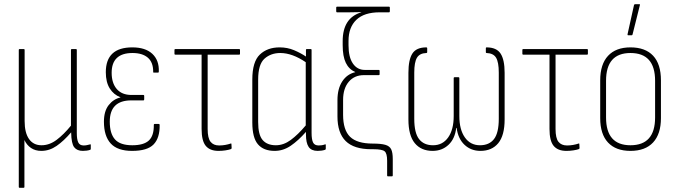

<svg xmlns="http://www.w3.org/2000/svg" viewBox="-20 -715 3242 920"><path d="M74 185Q70 185 70 181V-476Q70 -480 74 -480H94Q98 -480 98 -476V-135Q98 -79 119 -49Q140 -19 179 -19Q217 -19 251.5 -45Q286 -71 320 -113V-476Q320 -480 324 -480H344Q348 -480 348 -476V-78Q348 -47 355 -32.5Q362 -18 381 -18Q389 -18 396 -19.5Q403 -21 411 -23Q415 -25 415 -20V-2Q415 2 412 3Q397 8 377 8Q349 8 335.5 -9.5Q322 -27 321 -79V-81Q286 -40 251.5 -16Q217 8 178 8Q149 8 128.5 -6Q108 -20 97 -44V181Q97 185 93 185Z M613 8Q543 8 510.5 -27.5Q478 -63 478 -132Q478 -182 500.5 -211Q523 -240 557 -248V-249Q525 -261 506 -291Q487 -321 487 -369Q487 -488 614 -488Q677 -488 710 -457Q743 -426 741 -372Q741 -367 737 -367H717Q713 -367 714 -372Q714 -417 688 -439Q662 -461 615 -461Q515 -461 515 -366Q515 -317 539.5 -288.5Q564 -260 610 -260H667Q671 -260 671 -256V-239Q671 -234 667 -234H609Q506 -234 506 -132Q506 -75 531 -47Q556 -19 614 -19Q669 -19 693.5 -42Q718 -65 717 -117Q717 -121 721 -121H741Q745 -121 745 -116Q746 -54 716 -23Q686 8 613 8Z M1027 8Q986 8 966 -16Q946 -40 946 -97V-453H820Q816 -453 816 -457V-476Q816 -480 820 -480H1126Q1130 -480 1130 -476V-457Q1130 -453 1126 -453H975V-97Q975 -53 989 -35.5Q1003 -18 1030 -18Q1045 -18 1059 -20.5Q1073 -23 1085 -27Q1089 -29 1089 -24L1090 -5Q1090 -2 1085 0Q1076 3 1060.5 5.5Q1045 8 1027 8Z M1296 8Q1243 8 1216 -23.5Q1189 -55 1189 -128V-334Q1189 -419 1225 -453.5Q1261 -488 1320 -488Q1357 -488 1389 -474.5Q1421 -461 1446 -444V-476Q1446 -480 1450 -480H1469Q1473 -480 1473 -476V-78Q1473 -47 1480 -32.5Q1487 -18 1507 -18Q1514 -18 1521.5 -19Q1529 -20 1537 -23Q1541 -25 1541 -20V-2Q1541 2 1537 3Q1522 8 1502 8Q1472 8 1459 -11Q1446 -30 1446 -71V-83Q1409 -41 1373 -16.5Q1337 8 1296 8ZM1217 -130Q1217 -69 1238.5 -44Q1260 -19 1302 -19Q1339 -19 1373.5 -44.5Q1408 -70 1445 -114V-417Q1380 -461 1323 -461Q1278 -461 1247.5 -434Q1217 -407 1217 -333Z M1839 130Q1835 130 1835 126V55Q1835 20 1823 10Q1811 0 1769 0H1759Q1676 0 1636.5 -39Q1597 -78 1597 -157V-235Q1597 -290 1620 -325Q1643 -360 1682 -369V-370Q1652 -383 1637 -414Q1622 -445 1622 -499V-518Q1622 -629 1711 -656V-657Q1697 -657 1683.5 -656.5Q1670 -656 1655 -656H1595Q1591 -656 1591 -661V-679Q1591 -683 1595 -683H1844Q1848 -683 1848 -679V-661Q1848 -656 1844 -656H1799Q1725 -656 1687.5 -620Q1650 -584 1650 -519V-498Q1650 -441 1671 -410.5Q1692 -380 1728 -380H1795Q1799 -380 1799 -376V-359Q1799 -355 1795 -355H1724Q1678 -355 1651 -323Q1624 -291 1624 -236V-165Q1624 -92 1657.5 -59.5Q1691 -27 1766 -27Q1806 -27 1826.5 -21Q1847 -15 1854.5 0.5Q1862 16 1862 47V126Q1862 130 1858 130Z M2053 8Q1998 8 1967.5 -29Q1937 -66 1937 -143V-366Q1937 -429 1956 -458.5Q1975 -488 2023 -488Q2027 -488 2027 -484V-465Q2027 -461 2023 -461Q1991 -460 1978 -438.5Q1965 -417 1965 -367V-146Q1965 -78 1988 -48.5Q2011 -19 2055 -19Q2101 -19 2127.5 -56.5Q2154 -94 2154 -159V-341Q2154 -345 2158 -345H2177Q2181 -345 2181 -341V-159Q2181 -94 2207.5 -56.5Q2234 -19 2280 -19Q2324 -19 2347 -48.5Q2370 -78 2370 -146V-367Q2370 -417 2357 -438.5Q2344 -460 2311 -461Q2308 -461 2308 -465V-484Q2308 -488 2311 -488Q2359 -488 2378.5 -458.5Q2398 -429 2398 -366V-143Q2398 -66 2367.5 -29Q2337 8 2282 8Q2237 8 2206 -21Q2175 -50 2168 -102H2166Q2160 -50 2129 -21Q2098 8 2053 8Z M2694 8Q2653 8 2633 -16Q2613 -40 2613 -97V-453H2487Q2483 -453 2483 -457V-476Q2483 -480 2487 -480H2793Q2797 -480 2797 -476V-457Q2797 -453 2793 -453H2642V-97Q2642 -53 2656 -35.5Q2670 -18 2697 -18Q2712 -18 2726 -20.5Q2740 -23 2752 -27Q2756 -29 2756 -24L2757 -5Q2757 -2 2752 0Q2743 3 2727.5 5.5Q2712 8 2694 8Z M3001 8Q2931 8 2893.5 -32Q2856 -72 2856 -149V-330Q2856 -407 2893.5 -447.5Q2931 -488 3001 -488Q3072 -488 3109.5 -448Q3147 -408 3147 -330V-149Q3147 -73 3109.5 -32.5Q3072 8 3001 8ZM3001 -19Q3119 -19 3119 -152V-328Q3119 -461 3001 -461Q2884 -461 2884 -328V-152Q2884 -19 3001 -19ZM2990 -546Q2986 -546 2987 -551L3018 -691Q3019 -695 3024 -695H3043Q3048 -695 3046 -690L3011 -550Q3010 -546 3007 -546Z"/></svg>

Font: Sofia Sans Cond ExtraLight
Style: Regular
Weight: 200
Width: 3
Designer: Botio Nikoltchev, Ani Petrova
Foundry: lettersoup
Version: Version 4.100; ttfautohint (v1.8.3)